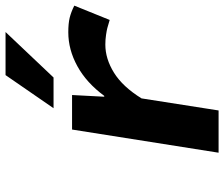

<svg xmlns="http://www.w3.org/2000/svg" viewBox="-76 -704 781 668"><g transform="rotate(-90 314.0 -370.5)"><path d="M271 -574.2 386.2 -741.2H536.1L377.9 -574.2ZM116.2 0 196.8 -509.8H316.9L311 -397.9H314Q359.4 -459.5 417 -491.2Q474.6 -522.9 535.2 -522.9Q565.9 -522.9 585.7 -518.1Q605.5 -513.2 627.9 -502L578.1 -378.9Q557.1 -385.3 549.6 -387.2Q542 -389.2 525.9 -391.6Q509.8 -394 492.2 -394Q442.9 -394 394.3 -363.8Q345.7 -333.5 305.2 -268.1L263.2 0Z"/></g></svg>

Font: Office Code Pro D Bold Italic
Style: Regular
Weight: 700
Italic angle: -9°
Designer: Nathan Rutzky & Paul D. Hunt
Foundry: Adobe Systems Incorporated
Version: Version 1.004;PS 001.004;hotconv 1.0.70;makeotf.lib2.5.58329